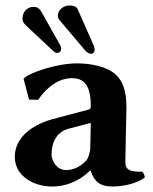

<svg xmlns="http://www.w3.org/2000/svg" viewBox="-20 -670 556 700"><path d="M437 -80C437 -109 441 -266 441 -277C441 -337 429 -374 401 -399C369 -428 309 -439 261 -439C189 -439 93 -407 69 -386L66 -382L86 -307L119 -306C153 -356 197 -385 242 -385C286 -385 311 -360 311 -283C311 -276 308 -272 305 -271L188 -240C92 -217 34 -166 34 -98C34 -29 101 10 171 10C210 10 263 -3 308 -48H310C324 -7 346 10 389 10C428 10 478 0 508 -23C507 -32 504 -39 498 -44C458 -44 437 -47 437 -80ZM311 -222 309 -129C309 -116 301 -91 294 -84C271 -61 248 -50 220 -50C190 -50 168 -80 168 -107C168 -143 181 -188 231 -201ZM191 -614C191 -609 192 -603 196 -598L288 -489C297 -478 305 -474 312 -474C320 -474 325 -480 325 -489C325 -493 324 -498 322 -503L263 -637C258 -648 244 -650 233 -650C211 -650 191 -633 191 -614ZM62 -602C62 -590 67 -585 75 -577L173 -485C178 -480 183 -477 188 -477C196 -477 203 -483 203 -492C203 -496 202 -501 199 -506L131 -627C129 -630 122 -645 103 -645C78 -645 62 -626 62 -602Z"/></svg>

Font: Libertinus Sans
Style: Bold
Weight: 700
Designer: Philipp H. Poll, Khaled Hosny
Foundry: Caleb Maclennan
Version: Version 7.050;RELEASE